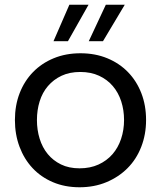

<svg xmlns="http://www.w3.org/2000/svg" viewBox="-20 -782 680 811"><path d="M316 9Q254 9 203.5 -12.5Q153 -34 117.5 -72Q82 -110 62.5 -162Q43 -214 43 -275Q43 -337 63 -388.5Q83 -440 119.5 -477.5Q156 -515 207 -536Q258 -557 320 -557Q382 -557 433 -536Q484 -515 520.5 -477.5Q557 -440 577 -388.5Q597 -337 597 -275Q597 -214 576.5 -161.5Q556 -109 518.5 -71.5Q481 -34 429.5 -12.5Q378 9 316 9ZM316 -71Q361 -71 396 -87Q431 -103 455 -130.5Q479 -158 491.5 -195.5Q504 -233 504 -275Q504 -317 492 -354Q480 -391 456.5 -418.5Q433 -446 398.5 -462Q364 -478 319 -478Q274 -478 240 -462Q206 -446 182.5 -418.5Q159 -391 147.5 -354Q136 -317 136 -275Q136 -233 147.5 -196Q159 -159 181.5 -131.5Q204 -104 237.5 -87.5Q271 -71 316 -71ZM267 -608H206L273 -762H354ZM415 -608H355L427 -762H507Z"/></svg>

Font: A Bank Premium Regular
Style: Regular
Weight: 400
Designer: Ninad Kale (Devanagari), Jonny Pinhorn (Latin), Htun Naung (Myanmar)
Foundry: Indian Type Foundry
Version: 4.004